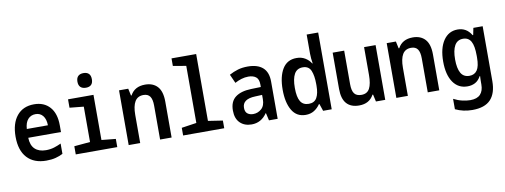

<svg xmlns="http://www.w3.org/2000/svg" viewBox="-75 -1198 4920 1872"><g transform="rotate(-10 2385.0 -261.5)"><path d="M299 10Q177 10 110 -62.5Q43 -135 43 -271Q43 -403 104 -477.5Q165 -552 274 -552Q373 -552 430 -488Q487 -424 487 -306V-240H163Q165 -165 204.5 -128Q244 -91 313 -91Q357 -91 394 -102.5Q431 -114 464 -130V-28Q432 -11 391.5 -0.5Q351 10 299 10ZM373 -327Q372 -388 345 -421.5Q318 -455 273 -455Q226 -455 197 -422.5Q168 -390 164 -327Z M802 -623Q768 -623 749 -641Q730 -659 730 -695Q730 -732 749 -750Q768 -768 802 -768Q836 -768 854.5 -750Q873 -732 873 -695Q873 -623 802 -623ZM591 0V-81L749 -95V-445L610 -459V-542H862V-95L1002 -81V0Z M1115 0V-542H1206L1221 -472H1227Q1270 -553 1374 -553Q1452 -553 1496 -505Q1540 -457 1540 -355V0H1426V-336Q1426 -398 1405.5 -427Q1385 -456 1341 -456Q1283 -456 1256 -411Q1229 -366 1229 -278V0Z M1654 0V-76L1802 -98V-663L1673 -685V-760H1917V-98L2061 -76V0Z M2332 10Q2261 10 2217.5 -32.5Q2174 -75 2174 -155Q2174 -244 2229 -286Q2284 -328 2383 -331L2482 -334V-358Q2482 -412 2454 -433.5Q2426 -455 2379 -455Q2344 -455 2310 -444.5Q2276 -434 2245 -417L2206 -504Q2248 -527 2292 -540Q2336 -553 2390 -553Q2487 -553 2538.5 -507.5Q2590 -462 2590 -369V0H2504L2487 -74H2484Q2427 10 2332 10ZM2364 -87Q2410 -87 2445.5 -118Q2481 -149 2481 -214V-256L2413 -253Q2285 -249 2285 -162Q2285 -122 2307.5 -104.5Q2330 -87 2364 -87Z M2867 10Q2777 10 2732 -66.5Q2687 -143 2687 -270Q2687 -400 2733.5 -476Q2780 -552 2873 -552Q2921 -552 2957 -530.5Q2993 -509 3016 -473H3020Q3016 -496 3013.5 -521.5Q3011 -547 3011 -569V-760H3125V0H3040L3016 -71H3011Q2986 -34 2950.5 -12Q2915 10 2867 10ZM2915 -91Q2971 -91 2995 -133.5Q3019 -176 3019 -251V-269Q3019 -351 2998 -401.5Q2977 -452 2917 -452Q2860 -452 2833.5 -405Q2807 -358 2807 -267Q2807 -176 2833 -133.5Q2859 -91 2915 -91Z M3396 10Q3315 10 3272.5 -37.5Q3230 -85 3230 -182V-542H3344V-210Q3344 -146 3365.5 -117Q3387 -88 3436 -88Q3493 -88 3517 -133.5Q3541 -179 3541 -266V-542H3655V0H3563L3547 -71H3541Q3498 10 3396 10Z M3765 0V-542H3856L3871 -472H3877Q3920 -553 4024 -553Q4102 -553 4146 -505Q4190 -457 4190 -355V0H4076V-336Q4076 -398 4055.5 -427Q4035 -456 3991 -456Q3933 -456 3906 -411Q3879 -366 3879 -278V0Z M4476 245Q4385 245 4308 208V105Q4350 127 4393.5 137Q4437 147 4472 147Q4540 147 4572 112.5Q4604 78 4604 15V-5Q4604 -19 4604.5 -36Q4605 -53 4606 -68H4602Q4578 -25 4544.5 -7.5Q4511 10 4469 10Q4378 10 4327 -64Q4276 -138 4276 -269Q4276 -401 4327.5 -477Q4379 -553 4468 -553Q4511 -553 4544.5 -534Q4578 -515 4604 -473H4609L4623 -542H4715V1Q4715 121 4657 183Q4599 245 4476 245ZM4505 -88Q4556 -88 4582 -126.5Q4608 -165 4608 -251V-270Q4608 -367 4583 -411Q4558 -455 4505 -455Q4448 -455 4421 -407Q4394 -359 4394 -269Q4394 -181 4420.5 -134.5Q4447 -88 4505 -88Z"/></g></svg>

Font: Noto Sans Mono Condensed SemiBold
Style: Regular
Weight: 600
Width: 3
Designer: Monotype Design Team
Foundry: Monotype Imaging Inc.
Version: Version 2.014